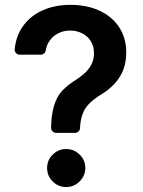

<svg xmlns="http://www.w3.org/2000/svg" viewBox="-20 -757 584 785"><path d="M188.9 -232.6V-237.6Q189.3 -259.6 191.8 -280.5Q195 -305 201 -325.3Q212.7 -363.3 234.7 -386.4Q257.1 -409.8 288.4 -429.3Q308.6 -441.8 327.4 -458.8Q345.2 -475.9 354.4 -495Q364.3 -514.9 364.3 -540.1Q364.3 -568.2 351.2 -588.8Q338.8 -609 316.1 -620.7Q293.3 -632.1 266.3 -632.1Q240.8 -632.1 218.8 -621.1Q196 -610.4 181.5 -588.4Q170.5 -572.8 166.9 -550.4Q165.5 -543 159.6 -538.2Q153.8 -533.4 146.3 -533.4H60.7Q51.5 -533.4 45.3 -540.3Q39.1 -547.2 40.1 -556.5Q45.5 -608.3 71.4 -646.3Q102.3 -691.8 153.8 -714.5Q204.5 -737.2 267 -737.2Q335.6 -737.2 386.7 -713.4Q438.2 -689.6 467.3 -645.6Q496.1 -601.9 496.1 -541.9Q496.1 -501.4 483.3 -469.5Q469.8 -437.1 446.4 -412.6Q423.7 -388.5 389.9 -368.3Q361.5 -350.9 343 -331.3Q324.6 -312.5 316.1 -286.2Q308.9 -265.6 307.2 -234.7V-232.2Q306.5 -224.4 300.4 -219.1Q294.4 -213.8 286.6 -213.8H209.5Q201.3 -213.8 195.5 -219.1Q189.6 -224.4 188.9 -232.6ZM172.6 -70.3Q172.6 -102.3 195.7 -125Q218.8 -147.7 250.7 -147.7Q282.3 -147.7 305.6 -125Q328.8 -102.3 328.8 -70.3Q328.8 -48.7 318 -30.9Q307.2 -13.1 289.6 -2.7Q272 7.8 250.7 7.8Q218.8 7.8 195.7 -14.9Q172.6 -37.6 172.6 -70.3Z"/></svg>

Font: DeltaSans SemiBold
Style: Regular
Weight: 600
Designer: Rasmus Andersson
Foundry: rsms
Version: Version 3.012